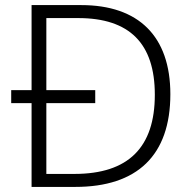

<svg xmlns="http://www.w3.org/2000/svg" viewBox="-20 -734 751 754"><path d="M299 -714H104V-380H24V-329H104V0H276C519 0 649 -124 649 -364C649 -592 524 -714 299 -714ZM287 -663C489 -663 588 -563 588 -362C588 -155 484 -51 272 -51H162V-329H354V-380H162V-663Z"/></svg>

Font: Noto Sans Khmer UI Light
Style: Regular
Weight: 300
Designer: Danh Hong and the Monotype Design Team
Foundry: Monotype Imaging Inc.
Version: Version 2.002